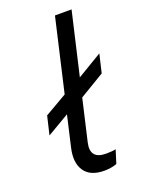

<svg xmlns="http://www.w3.org/2000/svg" viewBox="-141 -796 648 869"><g transform="rotate(-20 183.5 -361.5)"><path d="M226 -339 180 -140Q162 -63 241 -63Q271 -63 288 -67L268 -3Q240 7 208 7Q140 7 112.5 -34Q85 -75 101 -143L135 -291L28 -228L49 -317L156 -379L237 -730H317L247 -428L367 -500L346 -411Z"/></g></svg>

Font: Elaine Sans
Style: Italic
Weight: 400
Italic angle: -13°
Designer: Wei Huang
Foundry: Wei Huang
Version: Version 2.001;December 24, 2019;FontCreator 12.0.0.2547 64-b